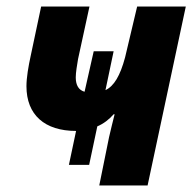

<svg xmlns="http://www.w3.org/2000/svg" viewBox="-20 -568 589 588"><path d="M284 0H432L549 -548H400L363 -392C348 -336 329 -304 303 -292L328 -411H267L239 -287C221 -292 212 -307 212 -331C212 -346 216 -369 219 -387L254 -548H106L74 -397C67 -365 61 -330 61 -304C61 -216 117 -167 213 -167L191 -63H253L278 -181C297 -189 314 -202 328 -218H331C325 -195 320 -173 314 -148Z"/></svg>

Font: Noto Sans Display SemiCondensed Extra
Style: Italic
Weight: 800
Width: 4
Italic angle: -12°
Designer: Monotype Design Team
Foundry: Monotype Imaging Inc.
Version: Version 1.900